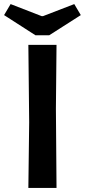

<svg xmlns="http://www.w3.org/2000/svg" viewBox="-50 -921 416 941"><path d="M89 0 93 -322 89 -701H227L224 -389L227 0ZM124 -748 -30 -847 2 -901 154 -842H161L314 -901L346 -847L191 -748Z"/></svg>

Font: Ruda ExtraBold
Style: Regular
Weight: 800
Designer: Mariela Monsalve and Angelina Sanchez
Foundry: Mariela Monsalve and Angelina Sanchez
Version: Version 2.000